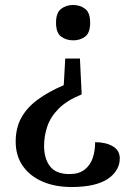

<svg xmlns="http://www.w3.org/2000/svg" viewBox="-20 -559 535 771"><path d="M308 -180Q249 -156 216 -123Q183 -90 170 -51.5Q157 -13 157 27Q157 78 181 109Q205 140 259 140Q297 140 320 122Q343 104 352.5 75Q362 46 362 12Q405 12 433 28.5Q461 45 461 77Q461 101 449 122Q437 143 413.5 159Q390 175 353.5 183.5Q317 192 267 192Q202 192 151.5 170.5Q101 149 72 108Q43 67 43 10Q43 -45 65.5 -86Q88 -127 131.5 -159Q175 -191 236 -217L242 -324H301ZM273 -539Q302 -539 322 -523.5Q342 -508 342 -468Q342 -427 322 -412Q302 -397 274 -397Q246 -397 225.5 -412Q205 -427 205 -468Q205 -508 225.5 -523.5Q246 -539 273 -539Z"/></svg>

Font: Noto Serif Thai Medium
Style: Regular
Weight: 500
Version: Version 2.001